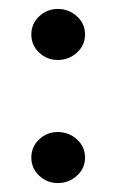

<svg xmlns="http://www.w3.org/2000/svg" viewBox="-20 -400 260 429"><path d="M109 -266Q85 -266 67.5 -282.5Q50 -299 50 -323Q50 -347 67.5 -363.5Q85 -380 109 -380Q134 -380 152 -363.5Q170 -347 170 -323Q170 -299 152 -282.5Q134 -266 109 -266ZM109 9Q85 9 67.5 -7.5Q50 -24 50 -48Q50 -72 67.5 -88.5Q85 -105 109 -105Q134 -105 152 -88.5Q170 -72 170 -48Q170 -24 152 -7.5Q134 9 109 9Z"/></svg>

Font: Alumni Sans Thin
Style: Bold
Weight: 700
Version: Version 1.018